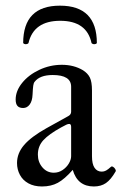

<svg xmlns="http://www.w3.org/2000/svg" viewBox="-20 -657 435 688"><path d="M394.5 -43Q377.4 -13.2 359.6 -1Q341.8 11.2 316.4 11.2Q257.8 11.2 240.7 -48.3Q211.4 -15.1 187.3 -2Q163.1 11.2 130.4 11.2Q102.1 11.2 81.8 0Q61.5 -11.2 51.3 -30.5Q41 -49.8 41 -72.8Q41 -107.9 66.4 -137.5Q91.8 -167 146 -197.3L225.1 -241.2Q234.9 -246.6 234.9 -256.8V-346.2Q234.9 -388.2 168.9 -388.2Q122.6 -388.2 104 -363.8Q100.6 -359.9 99.1 -350.1Q97.7 -340.3 96.7 -318.4Q95.7 -294.9 86.4 -282.5Q77.1 -270 63 -270Q49.3 -270 42.7 -277.3Q36.1 -284.7 36.1 -300.3Q36.1 -331.1 59.3 -359.9Q82.5 -388.7 120.8 -406.7Q159.2 -424.8 201.7 -424.8Q244.6 -424.8 277.3 -405.3Q294.4 -394.5 302 -379.2Q309.6 -363.8 309.6 -332.5V-97.2Q309.6 -69.3 318.8 -55.7Q328.1 -42 344.7 -42Q353 -42 360.1 -45.9Q367.2 -49.8 377.4 -59.1Q380.4 -62 385.3 -59.1Q390.1 -56.2 393.1 -51Q396 -45.9 394.5 -43ZM234.9 -202.1Q234.9 -212.9 228 -212.9Q223.6 -212.9 217.8 -210.2Q211.9 -207.5 198.7 -200.2Q155.3 -176.3 135.5 -154.8Q115.7 -133.3 115.7 -103Q115.7 -76.2 132.1 -57.1Q148.4 -38.1 172.9 -38.1Q189.9 -38.1 204.1 -47.6Q218.3 -57.1 226.6 -71Q234.9 -85 234.9 -97.2ZM72.3 -498.5Q78.1 -498.5 82 -502.4Q100.6 -582.5 195.8 -582.5Q291 -582.5 308.1 -502.4Q312 -498.5 317.4 -498.5Q323.2 -498.5 327.1 -502.4Q327.1 -636.7 194.8 -636.7Q63 -636.7 63 -502.4Q66.9 -498.5 72.3 -498.5Z"/></svg>

Font: JuniusX
Style: Regular
Weight: 400
Designer: Peter S. Baker
Foundry: Briery Creek Software
Version: Version 1.004